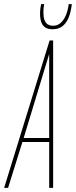

<svg xmlns="http://www.w3.org/2000/svg" viewBox="-44 -905 366 925"><path d="M-24 0 195 -710H212V0H193V-221H64L-5 0ZM70 -240H193V-645ZM209 -764Q189 -764 175.5 -772Q162 -780 155.5 -796.5Q149 -813 149 -838Q149 -851 150.5 -864Q152 -877 154 -885H169Q167 -876 166 -866.5Q165 -857 165 -845Q165 -824 170 -809.5Q175 -795 185.5 -788Q196 -781 212 -781Q232 -781 247 -793.5Q262 -806 272.5 -829.5Q283 -853 287 -885H302Q297 -843 285 -816.5Q273 -790 254.5 -777Q236 -764 209 -764Z"/></svg>

Font: Georama
Style: Italic
Weight: 400
Width: 2
Italic angle: -9°
Designer: Jean-Baptiste Levee
Foundry: Production Type
Version: Version 1.000